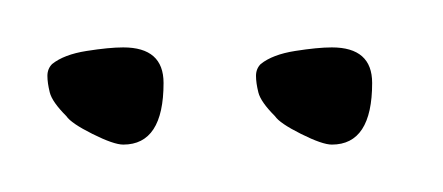

<svg xmlns="http://www.w3.org/2000/svg" viewBox="-20 -416 187 81"><path d="M120 -355Q116 -355 107 -359.5Q98 -364 96 -367Q90 -373 89 -377Q88 -381 88 -384Q88 -387 90 -389Q95 -393 104.5 -394.5Q114 -396 120 -396Q137 -396 137 -381Q137 -355 120 -355ZM32 -355Q28 -355 19 -359.5Q10 -364 8 -367Q2 -373 1 -377Q0 -381 0 -384Q0 -387 2 -389Q7 -393 16.5 -394.5Q26 -396 32 -396Q49 -396 49 -381Q49 -355 32 -355Z"/></svg>

Font: Petemoss
Style: Regular
Weight: 400
Designer: Robert E. Leuschke
Foundry: Robert E. Leuschke
Version: Version 1.010; ttfautohint (v1.8.3)